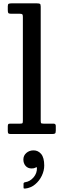

<svg xmlns="http://www.w3.org/2000/svg" viewBox="-20 -800 382 1146"><path d="M96.5 -718H44.5Q31.5 -718 29 -723.5Q26.5 -729 26.5 -740.5V-762.5Q26.5 -775 32 -777.5Q37.5 -780 49 -780H199.5Q213.5 -780 218.2 -777.2Q223 -774.5 223 -760V-84.5Q223 -71 224.5 -66.5Q226 -62 240 -62H299.5Q313 -62 313 -48.5V-21Q313 -6 308 -3Q303 0 289 0H46Q34.5 0 30.5 -3Q26.5 -6 26.5 -18V-44.5Q26.5 -54 28.8 -58Q31 -62 40.5 -62H99Q112 -62 114.2 -64.8Q116.5 -67.5 116.5 -81V-699.5Q116.5 -711.5 112.8 -714.8Q109 -718 96.5 -718ZM119.5 152Q119.5 128.5 137.2 113Q155 97.5 180.5 97.5Q207.5 97.5 225.8 119.2Q244 141 244 188Q244 218.5 229.5 249Q215 279.5 189.2 300.8Q163.5 322 130 325.5Q125 326 122.8 325Q120.5 324 120.5 318.5V296.5Q120.5 289 130.5 287.5Q159 283.5 180.2 258.8Q201.5 234 200.5 201.5Q200 195.5 192 200.5Q184 205.5 169 205.5Q146 205.5 132.8 190.2Q119.5 175 119.5 152Z"/></svg>

Font: Besley* Medium
Style: Regular
Weight: 500
Designer: Owen Earl
Foundry: indestructible type*
Version: Version 3.000; ttfautohint (v1.8.3)